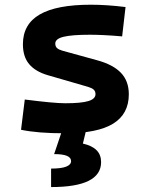

<svg xmlns="http://www.w3.org/2000/svg" viewBox="-20 -547 626 802"><path d="M252.9 9.8Q193.8 9.8 148.2 6.1Q102.5 2.4 67.9 -4.9L83.5 -131.3Q145 -123.5 187 -119.6Q229 -115.7 252.9 -115.7Q319.3 -115.7 349.1 -124.8Q378.9 -133.8 378.9 -153.8Q378.9 -165.5 371.6 -172.4Q364.3 -179.2 348.1 -184.1L179.7 -232.9Q127.9 -248 101.8 -279.1Q75.7 -310.1 75.7 -362.3Q75.7 -445.8 146 -486.6Q216.3 -527.3 359.4 -527.3Q392.6 -527.3 428.5 -524.9Q464.4 -522.5 504.4 -517.6L490.2 -395Q445.8 -398.9 412.6 -400.4Q379.4 -401.9 356.4 -401.9Q279.8 -401.9 245.4 -393.3Q210.9 -384.8 210.9 -365.2Q210.9 -353 218 -346.4Q225.1 -339.8 240.2 -335.4L385.3 -295.4Q452.1 -277.3 485.1 -242.9Q518.1 -208.5 518.1 -153.3Q518.1 -70.8 452.6 -30.5Q387.2 9.8 252.9 9.8ZM193.4 234.4V157.2Q235.4 157.2 256.1 149.2Q276.9 141.1 276.9 126Q276.9 111.3 259.5 104Q242.2 96.7 206.1 96.7L239.7 -2.9L338.4 2.4L326.2 52.7Q364.7 61.5 383.5 80.6Q402.3 99.6 402.3 130.4Q402.3 182.1 350.3 208.3Q298.3 234.4 193.4 234.4Z"/></svg>

Font: Cascadia Mono
Style: Regular
Weight: 400
Monospace: yes
Designer: Aaron Bell
Foundry: Saja Typeworks
Version: Version 2404.023